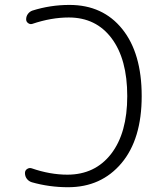

<svg xmlns="http://www.w3.org/2000/svg" viewBox="-20 -784 644 792"><path d="M83 -70.3Q83 -81.1 91.8 -86.9Q100.6 -92.8 110.4 -89.8Q186.5 -63.5 257.8 -63.5Q372.1 -63.5 438.5 -149.4Q504.9 -235.4 504.9 -387.7Q504.9 -540 440.4 -626Q376 -711.9 263.7 -711.9Q191.4 -711.9 113.3 -685.5Q104.5 -682.6 96.2 -688.5Q87.9 -694.3 87.9 -704.1Q87.9 -716.8 95.2 -726.6Q102.5 -736.3 113.3 -740.2Q187.5 -763.7 266.6 -763.7Q404.3 -763.7 484.4 -664.1Q564.5 -564.5 564.5 -387.7Q564.5 -210 481 -110.8Q397.5 -11.7 260.7 -11.7Q183.6 -11.7 111.3 -32.2Q98.6 -36.1 90.8 -46.4Q83 -56.6 83 -70.3Z"/></svg>

Font: Gen Jyuu Gothic P Light
Style: Regular
Weight: 200
Designer: [Source Han Sans]
Ryoko NISHIZUKA  (kana & ideographs); Paul D. Hunt (Latin, Greek & Cyrillic); Wenlong ZHANG  (bopomofo
Version: Version 1.002.20150607